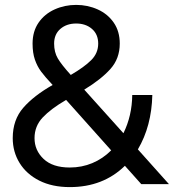

<svg xmlns="http://www.w3.org/2000/svg" viewBox="-20 -752 710 784"><path d="M32 -188Q32 -263 75.5 -312.5Q119 -362 195 -405Q164 -438 148 -459.5Q132 -481 122.5 -508.5Q113 -536 113 -574Q113 -624 137.5 -659.5Q162 -695 203 -713.5Q244 -732 291 -732Q338 -732 379 -713.5Q420 -695 444.5 -659.5Q469 -624 469 -574Q469 -513 431 -470.5Q393 -428 324 -386L484 -208Q519 -279 520 -364H602Q599 -237 543 -142L670 0H557L490 -75Q401 12 265 12Q193 12 140.5 -14.5Q88 -41 60 -86.5Q32 -132 32 -188ZM265 -68Q314 -68 357 -86Q400 -104 434 -138L250 -344Q188 -308 154.5 -272.5Q121 -237 121 -188Q121 -138 158 -103Q195 -68 265 -68ZM269 -446Q324 -478 352.5 -506.5Q381 -535 381 -574Q381 -612 355.5 -634Q330 -656 291 -656Q252 -656 226.5 -634Q201 -612 201 -574Q201 -539 216 -513.5Q231 -488 269 -446Z"/></svg>

Font: Aspekta 400
Style: Regular
Weight: 400
Designer: Ivo Dolenc
Version: Version 2.000